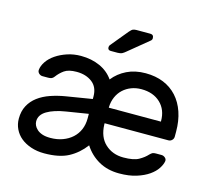

<svg xmlns="http://www.w3.org/2000/svg" viewBox="-106 -862 1104 1000"><g transform="rotate(15 446.5 -362.5)"><path d="M38 0ZM38 -131Q38 -171 54 -201Q70 -231 98 -252Q126 -273 163.5 -286Q201 -299 243 -306L384 -329V-342Q384 -393 350.5 -418.5Q317 -444 267 -444Q223 -444 200.5 -428Q178 -412 162 -390Q156 -382 149 -379Q142 -376 130 -376H100Q89 -376 80.5 -384Q72 -392 73 -403Q75 -425 90.5 -448Q106 -471 132.5 -489Q159 -507 193.5 -518.5Q228 -530 267 -530Q324 -530 369.5 -509.5Q415 -489 442 -450Q471 -487 515 -508.5Q559 -530 616 -530Q670 -530 712.5 -512.5Q755 -495 785 -462Q815 -429 831 -382Q847 -335 847 -277V-250Q847 -239 839 -231Q831 -223 820 -223H476V-217Q478 -149 517.5 -112.5Q557 -76 616 -76Q671 -76 698.5 -91.5Q726 -107 743 -126Q751 -134 757 -137Q763 -140 775 -140H805Q816 -140 825 -132Q834 -124 832 -113Q829 -95 815 -73.5Q801 -52 774.5 -33.5Q748 -15 708.5 -2.5Q669 10 616 10Q553 10 505.5 -17Q458 -44 428 -91Q392 -43 342.5 -16.5Q293 10 212 10Q173 10 140.5 -1Q108 -12 85.5 -30.5Q63 -49 50.5 -75Q38 -101 38 -131ZM222 -76Q258 -76 288 -87Q318 -98 339.5 -117.5Q361 -137 372.5 -164Q384 -191 384 -224V-249L266 -230Q203 -220 166 -198Q129 -176 129 -141Q129 -130 134 -119Q139 -108 150 -98Q161 -88 178.5 -82Q196 -76 222 -76ZM476 -307H757V-310Q757 -371 718.5 -407.5Q680 -444 616 -444Q587 -444 562 -434.5Q537 -425 518 -407.5Q499 -390 488 -365Q477 -340 476 -310ZM474 -716Q485 -729 492.5 -732Q500 -735 511 -735H585Q604 -735 604 -715Q604 -708 599 -703L488 -612Q480 -605 471 -600Q462 -595 446 -595H409Q393 -595 393 -611Q393 -619 398 -624Z"/></g></svg>

Font: Rubik
Style: Regular
Weight: 400
Designer: Hubert & Fischer
Foundry: Hubert & Fischer
Version: Version 1.002; ttfautohint (v1.6)